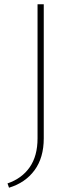

<svg xmlns="http://www.w3.org/2000/svg" viewBox="-20 -678 363 895"><path d="M155 -658H184V-33Q184 57 141 115.5Q98 174 22 197L15 177Q82 154 118.5 101.5Q155 49 155 -33Z"/></svg>

Font: Ysabeau Extralight
Style: Regular
Weight: 200
Designer: Christian Thalmann (Catharsis Fonts)
Version: Version 0.003